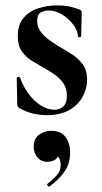

<svg xmlns="http://www.w3.org/2000/svg" viewBox="-20 -416 377 712"><path d="M118 -338Q118 -317 129.5 -300.5Q141 -284 159 -270.5Q177 -257 198 -244Q223 -230 247 -214.5Q271 -199 287 -177Q303 -155 303 -120Q303 -88 286.5 -57.5Q270 -27 237 -8Q204 11 154 11Q129 11 104 5.5Q79 0 50 -16Q48 -18 46 -21Q44 -24 44 -28L42 -127Q42 -130 47.5 -130.5Q53 -131 54 -129Q65 -97 85 -69.5Q105 -42 130.5 -25.5Q156 -9 182 -9Q202 -9 215 -21.5Q228 -34 228 -60Q228 -88 215.5 -106.5Q203 -125 184 -138.5Q165 -152 145 -163Q122 -176 99 -190Q76 -204 61 -225.5Q46 -247 46 -282Q46 -324 67 -349Q88 -374 121.5 -385Q155 -396 191 -396Q213 -396 231.5 -393Q250 -390 274 -381Q283 -378 283 -370Q283 -350 282 -328.5Q281 -307 281 -281Q281 -278 275 -278Q269 -278 269 -281Q269 -300 253.5 -322Q238 -344 213 -360.5Q188 -377 159 -377Q145 -377 131.5 -370Q118 -363 118 -338ZM164 275Q160 277 156.5 272.5Q153 268 157 265Q175 251 190 234.5Q205 218 205 198Q205 175 196 166Q187 157 173 156L200 137Q201 160 189.5 172Q178 184 154 184Q133 184 119 168Q105 152 105 127Q105 98 125 83.5Q145 69 170 69Q205 69 222.5 91.5Q240 114 240 150Q240 192 218 222Q196 252 164 275Z"/></svg>

Font: Cormorant Light
Style: Bold
Weight: 700
Version: Version 4.000